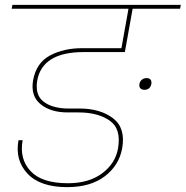

<svg xmlns="http://www.w3.org/2000/svg" viewBox="-20 -760 763 789"><path d="M573 -391Q562 -391 556.5 -397.5Q551 -404 553 -415Q555 -426 563 -432.5Q571 -439 582 -439Q605 -439 602 -415Q597 -391 573 -391ZM28 -724 31 -740H723L720 -724H525L496 -562L493 -546H324Q154 -546 133 -429Q123 -369 160 -341.5Q197 -314 262 -314H307Q392 -314 444.5 -274Q497 -234 482 -150Q469 -80 410.5 -35.5Q352 9 256 9Q145 9 93 -46.5Q41 -102 56 -184H73Q59 -107 105.5 -57Q152 -7 259 -7Q345 -7 399.5 -47.5Q454 -88 465 -150Q479 -231 430.5 -264.5Q382 -298 303 -298H258Q188 -298 146.5 -332Q105 -366 116 -430Q129 -502 185.5 -532Q242 -562 317 -562H479L508 -724Z"/></svg>

Font: Poppins Thin
Style: Italic
Weight: 250
Italic angle: -10°
Designer: Ninad Kale (Devanagari), Jonny Pinhorn (Latin)
Foundry: Indian Type Foundry
Version: Version 3.200;PS 1.000;hotconv 16.6.54;makeotf.lib2.5.65590